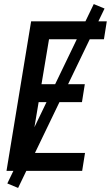

<svg xmlns="http://www.w3.org/2000/svg" viewBox="-20 -840 545 944"><path d="M12 0 133 -735H505L491 -647H221L184 -426H397L383 -338H170L128 -88H398L384 0ZM69 84 16 62 441 -820 494 -798Z"/></svg>

Font: Iosevka SS18 Semibold
Style: Italic
Weight: 600
Italic angle: -9°
Monospace: yes
Designer: Belleve Invis
Foundry: Belleve Invis
Version: Version 25.1.1; ttfautohint (v1.8.4)